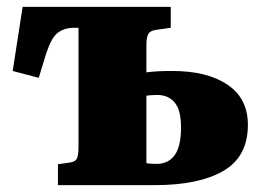

<svg xmlns="http://www.w3.org/2000/svg" viewBox="-20 -540 760 560"><path d="M149 0V-61L184 -66Q199 -68 204 -77Q209 -86 209 -113V-459H193Q166 -458 148 -444Q130 -430 115 -385L93 -313L17 -333L46 -520H478V-459L436 -453Q419 -451 413 -441.5Q407 -432 407 -409V-329Q422 -331 440 -332Q458 -333 483 -333Q584 -333 643.5 -293Q703 -253 703 -176Q703 -83 631.5 -41.5Q560 0 431 0ZM437 -62Q471 -62 489.5 -87.5Q508 -113 508 -168Q508 -219 489.5 -241Q471 -263 439 -263Q430 -263 422.5 -262.5Q415 -262 407 -261V-64Q418 -62 437 -62Z"/></svg>

Font: Literata 36pt ExtraBold
Style: Regular
Weight: 800
Designer: Latin by Veronika Burian and Jose Scaglione. Greek by Irene Vlachou. Cyrillic by Vera Evstafieva.
Foundry: TypeTogether
Version: Version 3.002